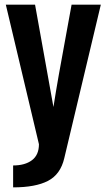

<svg xmlns="http://www.w3.org/2000/svg" viewBox="-20 -645 451 821"><path d="M36.1 62.5Q86.9 62.5 116.7 40Q146.5 17.6 146.5 -28.3L4.9 -625H129.9Q202.6 -223.1 208.5 -187.5Q218.8 -253.4 231.7 -326.4Q244.6 -399.4 261 -487.5Q277.3 -575.7 286.1 -625H411.1L254.9 31.2Q238.8 100.6 185.3 128.4Q131.8 156.2 36.1 156.2Z"/></svg>

Font: OswaldRegular
Style: Regular
Weight: 400
Designer: vernon adams
Foundry: vernon adams
Version: Version 1.000